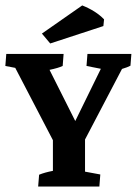

<svg xmlns="http://www.w3.org/2000/svg" viewBox="-20 -680 502 700"><path d="M119.1 0 122.6 -43Q142.6 -51.3 172.9 -57.1V-168.9L35.6 -432.6L-0.5 -439.5L2.9 -483.4H211.9L208.5 -439.5Q192.9 -432.1 160.6 -425.3L254.4 -238.8L347.7 -429.2L295.4 -439.5L298.8 -483.4H459L455.6 -440.4Q444.8 -434.6 424.8 -428.7L290 -171.4V-54.2L345.7 -43.9L342.3 0ZM163.1 -521.5 132.8 -557.6 279.8 -660.2Q330.1 -640.1 359.4 -609.4L356.9 -585Z"/></svg>

Font: Markazi Text
Style: Bold
Weight: 700
Designer: Borna Izadpanah (Arabic designer), Fiona Ross (Arabic design director) and Florian Runge (Latin designer)
Foundry: Borna Izadpanah and Florian Runge
Version: Version 1.001; ttfautohint (v1.8.3)